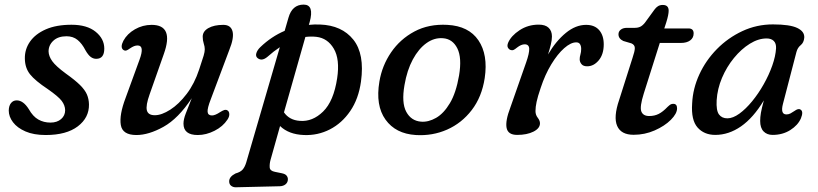

<svg xmlns="http://www.w3.org/2000/svg" viewBox="-20 -576 3552 834"><path d="M199 -43.5Q228 -43.5 245.5 -58.8Q263 -74 263 -97.5Q262.5 -118.5 248 -137.8Q233.5 -157 187.5 -189Q132.5 -225.5 110.5 -253.2Q88.5 -281 88 -321Q87 -361.5 110.2 -395Q133.5 -428.5 179 -448.5Q224.5 -468.5 290.5 -468.5Q358 -468.5 395.5 -438Q433 -407.5 433 -365Q433 -320.5 398 -320.5Q385 -320.5 374 -328.8Q363 -337 351 -358Q336.5 -386.5 317 -402.5Q297.5 -418.5 269 -418.5Q232.5 -418.5 211.8 -399.2Q191 -380 191 -352.5Q191.5 -332 207 -310.2Q222.5 -288.5 266 -256.5Q306 -228 327.5 -206.8Q349 -185.5 357.5 -165.8Q366 -146 366.5 -122.5Q367.5 -65 318 -27.2Q268.5 10.5 178.5 10.5Q126.5 10.5 90.8 -5Q55 -20.5 36.5 -45Q18 -69.5 18 -96Q18.5 -117 28 -128.5Q37.5 -140 52.5 -140Q81 -140 105 -102Q123 -70 146.5 -56.8Q170 -43.5 199 -43.5Z M968 -96.5Q975.5 -92 976 -80.5Q976.5 -69 968 -56.5Q948.5 -26.5 912 -8Q875.5 10.5 839 10.5Q777 10.5 777 -39Q777 -57.5 786.8 -82.8Q796.5 -108 813 -149.5Q754.5 -61 690.2 -25.2Q626 10.5 572.5 10.5Q512 10.5 504.8 -33Q497.5 -76.5 525.5 -150.5L586 -316.5Q609 -378.5 578 -378.5Q570 -378.5 562.2 -375.5Q554.5 -372.5 543.5 -365Q535.5 -359 529.2 -356.8Q523 -354.5 516 -359Q501 -370 516 -399Q532.5 -429.5 566.2 -448.8Q600 -468 638.5 -468Q737 -468 691.5 -341L630 -166.5Q612.5 -117.5 618 -96.5Q623.5 -75.5 652.5 -75.5Q682 -75.5 719.5 -99.5Q757 -123.5 791 -168.2Q825 -213 845 -274Q859.5 -317 864.5 -334Q869.5 -351 869.5 -362Q869.5 -373.5 865 -387Q860.5 -400.5 860.5 -416.5Q860.5 -440 885.2 -454Q910 -468 950 -468Q982.5 -468 990 -440Q997.5 -412 976 -359L896 -146Q880 -105 881.8 -89.8Q883.5 -74.5 901 -74.5Q914.5 -74.5 937 -89.5Q946.5 -95.5 954 -98Q961.5 -100.5 968 -96.5Z M1141.5 -329Q1117 -308.5 1098.5 -324Q1089.5 -331.5 1093.5 -345Q1097.5 -358.5 1111 -371.5Q1159 -417.5 1216.5 -442L1233 -499Q1249 -556 1299 -556Q1346 -556 1325 -479.5L1321.5 -468Q1345.5 -470.5 1370 -469.5Q1465 -466 1514.8 -403.8Q1564.5 -341.5 1548 -221.5Q1537.5 -146.5 1501.5 -93.8Q1465.5 -41 1413 -14Q1360.5 13 1300 10.5Q1234.5 8 1196.5 -28.5L1155 119Q1150.5 135.5 1151.5 151Q1152.5 166.5 1174.5 170.5L1204 176.5Q1219 179.5 1224.8 186.8Q1230.5 194 1230.5 202.5Q1230.5 216 1220.8 224.2Q1211 232.5 1195.5 233L1003.5 237.5Q992.5 237.5 984 231Q975.5 224.5 975.5 211.5Q975.5 191.5 1003 177.5Q1024.5 171.5 1034 160.5Q1043.5 149.5 1049.5 130L1195.5 -371Q1169 -353.5 1141.5 -329ZM1282.5 -51Q1337.5 -46.5 1383.5 -91.5Q1429.5 -136.5 1444.5 -236Q1457 -318.5 1430 -364.5Q1403 -410.5 1354 -416Q1330.5 -418.5 1306.5 -415.5L1213.5 -88Q1237 -54 1282.5 -51Z M1923.5 -468Q2016 -463 2058.2 -400.8Q2100.5 -338.5 2085.5 -237Q2073 -155 2029.2 -98Q1985.5 -41 1922 -13Q1858.5 15 1786 10.5Q1698.5 5 1654.5 -56.5Q1610.5 -118 1628 -221.5Q1639.5 -291 1678.8 -348.5Q1718 -406 1780.2 -439.2Q1842.5 -472.5 1923.5 -468ZM1809 -47.5Q1841 -45 1874.2 -64Q1907.5 -83 1934.2 -127.8Q1961 -172.5 1974 -248Q1987 -325 1966.5 -366Q1946 -407 1904 -410Q1866.5 -413 1832.5 -388.8Q1798.5 -364.5 1773.2 -317.8Q1748 -271 1737 -206.5Q1723.5 -129.5 1744.8 -90.2Q1766 -51 1809 -47.5Z M2200 -358.5Q2192.5 -359.5 2187 -367.8Q2181.5 -376 2187 -390Q2200 -420.5 2237 -444.8Q2274 -469 2320 -469Q2349 -469 2363.2 -455.2Q2377.5 -441.5 2377.5 -417.5Q2377.5 -402 2372.5 -381.8Q2367.5 -361.5 2360.5 -339.5Q2395 -398 2437.8 -433Q2480.5 -468 2526 -468Q2563 -468 2582.8 -445Q2602.5 -422 2602.5 -383.5Q2602.5 -340 2580.8 -314Q2559 -288 2530.5 -288Q2513.5 -288 2505.8 -297.5Q2498 -307 2498 -318.5Q2498 -328.5 2501.2 -339.2Q2504.5 -350 2504.5 -363.5Q2504.5 -376 2499.5 -384Q2494.5 -392 2483 -392Q2459.5 -392 2430.8 -366.8Q2402 -341.5 2374.8 -296.8Q2347.5 -252 2328.5 -194Q2315.5 -156 2310.8 -133.5Q2306 -111 2306 -93.5Q2306 -77 2315.8 -64.5Q2325.5 -52 2325.5 -40.5Q2325.5 -18.5 2297.2 -4.2Q2269 10 2226.5 10Q2186.5 10 2180.5 -20.5Q2174.5 -51 2197 -109.5L2265.5 -305Q2279.5 -345 2278.8 -364.2Q2278 -383.5 2259 -383.5Q2244 -383.5 2226 -369.5Q2219.5 -364 2213 -360.2Q2206.5 -356.5 2200 -358.5Z M2723 -387.5 2687.5 -398Q2666.5 -408 2666.5 -427Q2666.5 -439.5 2676.5 -447.2Q2686.5 -455 2702.5 -455H2736Q2751 -455 2761 -459.8Q2771 -464.5 2781.5 -477.5L2823 -534.5Q2829.5 -543.5 2838 -549Q2846.5 -554.5 2859 -554.5Q2884.5 -554.5 2884.5 -529.5Q2884.5 -512 2874 -478.5L2865.5 -452.5H2970.5Q2993 -452.5 2993 -431Q2993 -411.5 2978 -400.5Q2963 -389.5 2938 -389.5H2846L2776.5 -170Q2758 -111.5 2765.8 -91.8Q2773.5 -72 2800 -72Q2823 -72 2841.2 -81.2Q2859.5 -90.5 2879.5 -111.5Q2888.5 -120 2893.2 -122.5Q2898 -125 2904.5 -125Q2921 -125 2921 -105.5Q2921 -82.5 2894 -55.5Q2867 -28.5 2823.8 -9.5Q2780.5 9.5 2732.5 9.5Q2677.5 9.5 2660.8 -29Q2644 -67.5 2669.5 -142L2727.5 -324.5Q2737.5 -353.5 2737.5 -367.2Q2737.5 -381 2723 -387.5Z M3381 -125Q3369 -79 3396 -79Q3405.5 -79 3413.5 -83.2Q3421.5 -87.5 3431 -94Q3447.5 -106 3456.5 -100.5Q3471.5 -92.5 3459 -62Q3446 -32 3412.8 -11Q3379.5 10 3336 10Q3311.5 10 3296.8 -5.2Q3282 -20.5 3282 -50.5Q3282 -67 3285.2 -86Q3288.5 -105 3298 -140Q3252.5 -64.5 3199 -27.2Q3145.5 10 3087 10Q3038.5 10 3010 -22.2Q2981.5 -54.5 2986.5 -126.5Q2989.5 -191.5 3017.8 -252.8Q3046 -314 3094.2 -363Q3142.5 -412 3204.8 -441Q3267 -470 3337.5 -470Q3411 -470 3443.2 -454.5Q3475.5 -439 3473.5 -412Q3471.5 -390.5 3458 -379.8Q3444.5 -369 3439.5 -350ZM3093 -140.5Q3090.5 -96 3103 -79Q3115.5 -62 3139.5 -62Q3163.5 -62 3191.5 -82.2Q3219.5 -102.5 3247 -136Q3274.5 -169.5 3297.2 -209.8Q3320 -250 3334.5 -291Q3349 -332 3351 -366Q3352 -387.5 3341 -398.2Q3330 -409 3310 -409Q3274 -409 3237 -386Q3200 -363 3168.2 -324.2Q3136.5 -285.5 3116.2 -237.8Q3096 -190 3093 -140.5Z"/></svg>

Font: Fraunces 9pt SuperSoft
Style: Italic
Weight: 400
Italic angle: -16°
Version: Version 1.000;[b76b70a41]